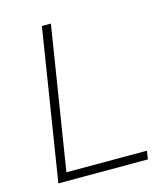

<svg xmlns="http://www.w3.org/2000/svg" viewBox="-107 -786 741 866"><g transform="rotate(-15 263.5 -352.5)"><path d="M58 0 170 -705H212L106 -39H482L476 0Z"/></g></svg>

Font: Nunito Sans ExtraLight
Style: Italic
Weight: 200
Italic angle: -9°
Designer: Vernon Adams
Foundry: Vernon Adams
Version: Version 3.006; ttfautohint (v1.8.3)